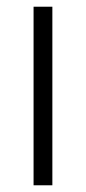

<svg xmlns="http://www.w3.org/2000/svg" viewBox="-20 -645 256 572"><path d="M136 -93V-625H80V-93Z"/></svg>

Font: Noto Sans Kannada UI SemiCondensed Light
Style: Regular
Weight: 300
Width: 4
Designer: Jelle Bosma - Monotype Design Team
Foundry: Monotype Imaging Inc.
Version: Version 2.005